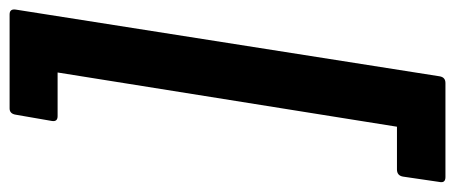

<svg xmlns="http://www.w3.org/2000/svg" viewBox="-353 -477 948 400"><g transform="rotate(-90 121.0 -277.0)"><path d="M-48 177Q-61 177 -58 164L-47 89Q-45 76 -32 76H57L170 -631H79Q67 -631 69 -643L82 -718Q84 -731 95 -731H291Q303 -731 301 -718L162 165Q160 177 148 177Z"/></g></svg>

Font: Sofia Sans Semi Condensed ExtraBold
Style: Italic
Weight: 800
Italic angle: -9°
Version: Version 4.100